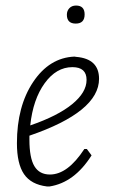

<svg xmlns="http://www.w3.org/2000/svg" viewBox="-20 -666 406 692"><path d="M254 -646Q285 -646 285 -614Q285 -581 253 -581Q221 -581 221 -613Q221 -627 230 -636.5Q239 -646 254 -646ZM310 -106Q248 -8 159 6H149Q92 -1 66.5 -38.5Q41 -76 41 -150Q41 -283 99.5 -370.5Q158 -458 248 -462L255 -461Q337 -454 337 -382Q337 -263 86 -177V-163Q86 -97 104 -67Q122 -37 160 -37Q224 -37 284 -129H293ZM241 -424Q183 -424 141 -366Q99 -308 89 -214Q188 -248 240 -290.5Q292 -333 292 -378Q292 -424 241 -424Z"/></svg>

Font: Alegreya Sans SC Light
Style: Italic
Weight: 300
Italic angle: -7°
Designer: Juan Pablo del Peral
Foundry: Huerta Tipografica
Version: Version 2.007